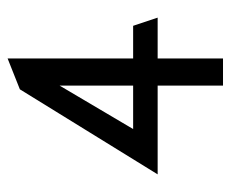

<svg xmlns="http://www.w3.org/2000/svg" viewBox="-72 -548 620 517"><g transform="rotate(-90 238.5 -290.0)"><path d="M27 -176H266V0H339V-176H449L427 -242H339V-580L256 -547ZM149 -242 266 -440V-242Z"/></g></svg>

Font: Charger Sport
Style: Regular
Weight: 400
Designer: Jasper
Foundry: Cannot Into Space Fonts
Version: Version 1.1